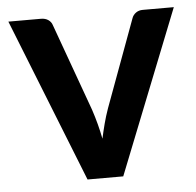

<svg xmlns="http://www.w3.org/2000/svg" viewBox="-43 -557 614 600"><g transform="rotate(-5 264.0 -256.5)"><path d="M523.5 -513 320 0H208L4.5 -513H106.5Q120.5 -513 129.8 -506.5Q139 -500 142 -490L241 -216Q249 -192 255 -169Q261 -146 265.5 -123Q270.5 -146 276.5 -169Q282.5 -192 291 -216L392 -490Q395.5 -500 404.5 -506.5Q413.5 -513 426 -513Z"/></g></svg>

Font: Lato 2
Style: Bold
Weight: 700
Designer: Lukasz Dziedzic with Adam Twardoch and Botio Nikoltchev
Foundry: tyPoland Lukasz Dziedzic
Version: Version 2.015; 2015-08-06; http://www.latofonts.com/